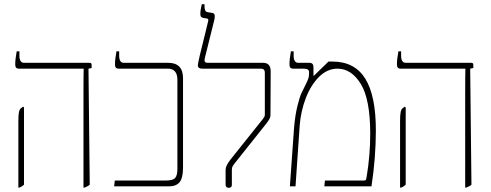

<svg xmlns="http://www.w3.org/2000/svg" viewBox="-20 -893 2354 920"><path d="M380 -444Q380 -541 381 -563V-564H72Q61 -564 57 -569Q53 -574 53 -585Q53 -609 60 -647H73V-627Q73 -592 95 -592H409Q419 -592 419 -583V-567L404 -564L410 -8Q403 -1 385 6H380ZM68 -314Q68 -343 71 -356.5Q74 -370 81 -375L91 -382L95 -378V-8Q86 1 73 6H68Z M530 -28H775Q808 -28 819 -40Q830 -52 830 -84V-511Q830 -538 818 -551Q806 -564 785 -564H550Q539 -564 535 -569Q531 -574 531 -585Q531 -609 538 -647H551V-627Q551 -592 573 -592H786Q857 -592 857 -518V-90Q857 -40 840.5 -20Q824 0 789 0H527Z M1061 -7V-80Q1061 -98 1084 -128L1239 -322Q1245 -330 1247 -334Q1249 -338 1249 -345V-545Q1249 -564 1230 -564H950Q928 -564 928 -580Q928 -594 965 -740L978 -794V-798Q978 -803 972 -804L955 -807Q946 -809 943 -813Q940 -817 940 -826Q940 -845 947 -873H960V-862Q960 -850 963.5 -842.5Q967 -835 979 -834L997 -831Q1009 -830 1009 -816Q1009 -805 1007 -798L961 -613Q960 -610 960 -604Q960 -592 975 -592H1241Q1277 -592 1277 -551L1276 -341Q1276 -333 1271.5 -324Q1267 -315 1257 -302L1105 -111Q1097 -101 1094 -95Q1091 -89 1091 -80V-7Q1091 7 1076 7Q1069 7 1065 3Q1061 -1 1061 -7Z M1389 -280Q1394 -340 1405 -384.5Q1416 -429 1424 -445.5Q1432 -462 1451 -501Q1457 -514 1459 -522.5Q1461 -531 1461 -547Q1461 -556 1454.5 -560Q1448 -564 1432 -564H1386Q1375 -564 1371 -569Q1367 -574 1367 -585Q1367 -609 1374 -647H1387V-627Q1387 -592 1409 -592H1463Q1482 -592 1482 -571V-531L1484 -530L1554 -598H1573Q1679 -598 1730 -516.5Q1781 -435 1781 -268Q1781 -138 1760 0H1534L1537 -28H1722Q1731 -28 1733 -31Q1735 -34 1737 -47Q1754 -149 1754 -252Q1754 -417 1709 -490.5Q1664 -564 1597 -564Q1548 -564 1508.5 -524.5Q1469 -485 1445 -422Q1421 -359 1416 -291L1396 0H1369Z M2209 -444Q2209 -541 2210 -563V-564H1901Q1890 -564 1886 -569Q1882 -574 1882 -585Q1882 -609 1889 -647H1902V-627Q1902 -592 1924 -592H2238Q2248 -592 2248 -583V-567L2233 -564L2239 -8Q2232 -1 2214 6H2209ZM1897 -314Q1897 -343 1900 -356.5Q1903 -370 1910 -375L1920 -382L1924 -378V-8Q1915 1 1902 6H1897Z"/></svg>

Font: Noto Serif Hebrew NarrowThin
Style: Regular
Weight: 250
Width: 4
Designer: Monotype Design Team
Foundry: Monotype Imaging Inc.
Version: Version 1.000